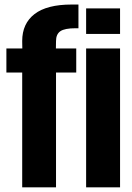

<svg xmlns="http://www.w3.org/2000/svg" viewBox="-20 -806 568 826"><path d="M75.5 0V-494H7.5V-597.5H76L75.5 -629.5Q75.5 -704.5 128.5 -745.5Q181.5 -786.5 288.5 -786.5H317.5V-684.5H305Q258.5 -684.5 239.8 -671.8Q221 -659 221 -629L220.5 -597.5H308V-494H221V0ZM350.5 0V-597.5H496.5V0ZM350.5 -770H496.5V-660H350.5Z"/></svg>

Font: Anybody Condensed Regular
Style: Bold
Weight: 700
Width: 3
Designer: Tyler Finck
Foundry: Etcetera Type Company
Version: Version 1.010; ttfautohint (v1.8.3) -l 8 -r 50 -G 200 -x 14 